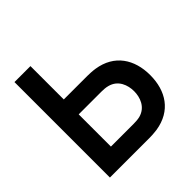

<svg xmlns="http://www.w3.org/2000/svg" viewBox="-188 -872 1024 1024"><g transform="rotate(-45 324.0 -360.0)"><path d="M69 0H366.5C380.5 0 405.5 -1 424.5 -4C549 -23.5 607.5 -115.5 607.5 -234.5C607.5 -353 548.5 -445.5 424.5 -464.5C405.5 -467.5 380 -468.5 366.5 -468.5H189.5V-720H69ZM189.5 -113V-356H361.5C375 -356 393 -355 407.5 -351C467 -336 486 -280.5 486 -234.5C486 -188.5 467 -133 407.5 -117.5C393 -114 375 -113 361.5 -113Z"/></g></svg>

Font: Eudonet
Style: Bold
Weight: 700
Designer: Mikhail Sharanda
Foundry: Mikhail Sharanda
Version: Version 4.503;Glyphs 3.1.2 (3151)